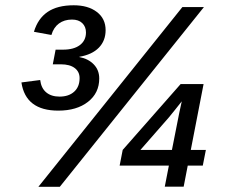

<svg xmlns="http://www.w3.org/2000/svg" viewBox="-20 -715 874 735"><path d="M192.9 -524.9H221.2Q262.7 -524.9 285.9 -542.5Q309.1 -560.1 309.1 -590.8Q309.1 -612.8 294.9 -626.5Q280.8 -640.1 255.4 -640.1Q226.1 -640.1 205.6 -625Q185.1 -609.9 176.8 -581.1L109.9 -593.3Q125 -644 162.4 -669.4Q199.7 -694.8 262.2 -694.8Q317.4 -694.8 350.8 -669.2Q384.3 -643.6 384.3 -599.6Q384.3 -559.1 358.4 -532.5Q332.5 -505.9 283.7 -497.6V-496.6Q317.9 -490.2 338.9 -468.5Q359.9 -446.8 359.9 -414.6Q359.9 -358.9 316.9 -325.2Q273.9 -291.5 203.1 -291.5Q78.1 -291.5 62 -399.4L133.8 -408.7Q137.7 -377.4 157 -361.3Q176.3 -345.2 208 -345.2Q243.2 -345.2 263.9 -364Q284.7 -382.8 284.7 -416Q284.7 -440.4 265.9 -454.6Q247.1 -468.8 212.9 -468.8H182.1ZM760.7 -688 209 0H127L678.2 -688ZM698.7 -81.1 683.1 -0.5H610.8L626.5 -81.1H438L449.7 -141.1L671.4 -393.1H759.3L710.4 -141.1H768.1L756.3 -81.1ZM675.8 -327.1Q661.6 -309.1 649.7 -294.2Q637.7 -279.3 626.5 -265.6L517.6 -141.1H638.2L666 -281.7Z"/></svg>

Font: Arimo Medium
Style: Italic
Weight: 500
Italic angle: -12°
Designer: Steve Matteson
Foundry: Monotype Imaging Inc.
Version: Version 1.33